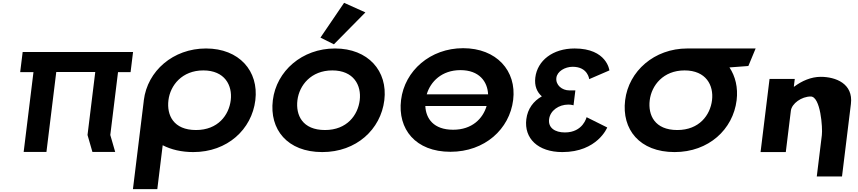

<svg xmlns="http://www.w3.org/2000/svg" viewBox="-20 -1067 6020 1347"><path d="M374.7 -561.9H648.3L594 -120L628.4 -0.9H788.2L753.8 -120L808 -561H896.1L913.4 -702H825.3L825.3 -702.1H665.5H391.9H232.1L232.1 -702H139L121.6 -561H214.8L146 -0.9H305.8Z M1161.7 -363.9C1174.5 -468.5 1257.3 -573 1406.4 -573C1556.6 -573 1611.6 -468.5 1598.8 -363.9C1586 -259.4 1509.4 -154.8 1355.1 -154.8C1196.7 -154.8 1148.9 -259.4 1161.7 -363.9ZM989 -363.9C988.5 -359.8 988.1 -355.7 987.7 -351.7L912.6 260H1083.6L1121.4 -48.1C1180.5 -17.5 1253.2 -0.1 1336.1 -0.1C1575.4 -0.1 1746.2 -159.1 1771.4 -363.9C1796.5 -568.8 1657.8 -726.9 1425.3 -726.9C1194.2 -726.9 1014.2 -568.8 989 -363.9Z M2228.2 -803.2 2322.6 -756.1 2543.5 -980 2394.1 -1047.2ZM1894.1 -363.9C1868.9 -159.1 1995.6 -0.1 2241 -0.1C2480.3 -0.1 2651.1 -159.1 2676.3 -363.9C2701.4 -568.8 2562.8 -726.9 2330.3 -726.9C2099.3 -726.9 1919.2 -568.8 1894.1 -363.9ZM2066.6 -363.9C2079.5 -468.5 2162.2 -573 2311.4 -573C2461.5 -573 2516.6 -468.5 2503.7 -363.9C2490.9 -259.4 2414.3 -154.8 2260 -154.8C2101.6 -154.8 2053.8 -259.4 2066.6 -363.9Z M3404.3 -405H2973.7C3000.2 -495 3079.9 -575 3210.4 -575C3341.7 -575 3400.3 -495 3404.3 -405ZM2963.9 -323.4H3393.9C3367.6 -234.8 3292.2 -156.8 3159 -156.8C3022.2 -156.8 2967.9 -234.8 2963.9 -323.4ZM2793.7 -365.9C2768.5 -161.1 2895.2 -2.1 3140 -2.1C3381.1 -2.1 3555 -161.1 3580.2 -365.9C3605.3 -570.8 3462.9 -728.9 3229.2 -728.9C2998.9 -728.9 2818.8 -570.8 2793.7 -365.9Z M4113.6 -511.8C4113.6 -511.8 4104.7 -598.5 3997.7 -598.5C3943.2 -598.5 3888.9 -566.2 3883.3 -521.2C3877.1 -470.2 3922.9 -432.8 3974.3 -432.8H4016.5L4003.6 -328.2C4003.6 -328.2 3987.8 -333.3 3967.2 -333.3C3899.3 -333.3 3839.6 -290.8 3832.2 -230.5C3824.9 -171 3872.2 -137.8 3943.2 -137.8C4070.8 -137.8 4095.2 -244.9 4095.2 -244.9L4240.1 -172.7C4240.1 -172.7 4171.3 -0.1 3925.3 -0.1C3753.8 -0.1 3655.9 -96.2 3672.4 -230.5C3681.5 -304.4 3722.9 -358 3781.4 -391.1C3746.8 -420.9 3728.4 -465.1 3735.5 -522.9C3750.1 -641.9 3857.4 -726.9 4011.4 -726.9C4238.4 -726.9 4255.3 -573 4255.3 -573Z M4538.2 -363.9C4551 -468.4 4633.6 -572.8 4782.4 -573L4782.4 -573L4782.8 -573H4783C4933.1 -573 4988.2 -468.5 4975.3 -363.9C4962.5 -259.4 4885.9 -154.8 4731.6 -154.8C4573.2 -154.8 4525.4 -259.4 4538.2 -363.9ZM4801.4 -727 4801.3 -726.9C4570.6 -726.6 4390.8 -568.6 4365.7 -363.9C4340.5 -159.1 4467.2 -0.1 4712.6 -0.1C4951.9 -0.1 5122.7 -159.1 5147.9 -363.9C5158.7 -452.3 5139.1 -531.9 5097.6 -594L5230.2 -604L5281.3 -727Z M5315.8 0H5492.8L5528.4 -290C5534.7 -341 5603.6 -390 5667.8 -390C5736.7 -390 5752.1 -170 5745.8 -119L5710.2 171H5887.2L5949.7 -338C5967.2 -481 5842 -528 5737.9 -528C5670.2 -528 5604.9 -499 5551.6 -459H5549.2L5555.8 -513H5378.8Z"/></svg>

Font: Hussar
Style: BdSuprExtOblOne
Weight: 700
Foundry: Cannot Into Space Fonts
Version: Version 2.00